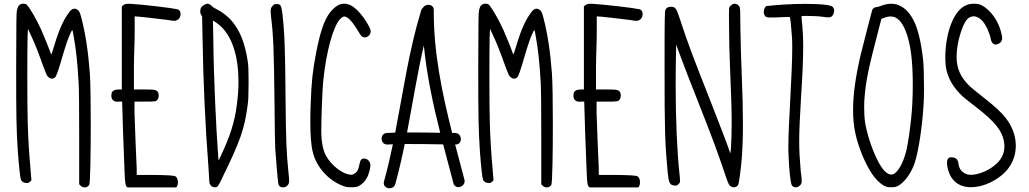

<svg xmlns="http://www.w3.org/2000/svg" viewBox="-20 -820 5601 1045"><path d="M89 -795C80 -789 77 -783 72 -763C69 -749 69 -711 68 -462C68 -173 69 -124 77 4C83 85 90 149 94 158C99 170 111 176 125 176C134 176 137 175 143 169L151 162L149 136C148 122 146 95 144 75C139 20 133 -70 131 -152C129.3 -195.5 128.6 -306.3 128.6 -410.7C128.6 -496 129.1 -577.1 130 -614L132 -663L148 -629C167 -589 190 -532 214 -463C226 -431 235 -408 239 -405C246.7 -396.1 255 -391.8 263.1 -391.8C268.7 -391.8 274.1 -393.9 279 -398C287 -406 297 -433 319 -510C338 -574 350 -611 363 -638C375 -664 374 -664 382 -616C394 -550 402 -475 408 -369C410 -335 411 -240 411 -68V183L419 191C425 197 433 199.9 440.8 199.9C451.3 199.9 461.4 194.7 466 185C471.2 175.3 474 14.4 474 -142.2C474 -259.1 472.4 -373.6 469 -421C460 -541 445 -639 422 -726C414 -756 410 -763 397 -770C393 -771.8 389.2 -772.7 385.4 -772.7C376.8 -772.7 368.6 -768 361 -759C327 -716 303 -664 275 -571C268 -547 261 -526 260 -525C259 -524 257 -526 256 -530C253 -541 220 -623 205 -657C179 -715 138 -784 125 -795C120.5 -798.5 114 -800.2 107.4 -800.2C100.8 -800.2 94 -798.5 89 -795Z M944 -770C920 -776 752 -796 693 -799C687.6 -799.3 683 -799.5 679 -799.5C659 -799.5 655.5 -795.2 643 -786V-333H627C607 -333 595 -328 589 -318C587 -311.4 586 -305.1 586 -299.1C586 -280.4 596.3 -266.4 618.5 -266.4C621.1 -266.4 624 -266.6 627 -267H645V-256C645 -226 654 22 658 116C661 180 662 192 674 200H939C945.3 194.1 948.4 183.2 948.4 172.2C948.4 158.7 943.8 144.9 935 140C927 135 896 133 805 132H724V96C722 51 714 -129 712 -207V-267H767C827 -267 831 -267 839 -281C842.3 -285.6 843.8 -292.9 843.8 -300.1C843.8 -308.4 841.7 -316.7 838 -321C828 -332 820 -333 764 -333H709V-438C708.9 -443.3 708.9 -448.8 708.9 -454.5C708.9 -511.9 713 -589.7 713 -637V-731C727 -731 844 -718 888 -712C911.8 -708.2 923.1 -706.5 929.8 -706.5C935.4 -706.5 937.9 -707.7 942 -710C955.3 -714.3 963 -729.3 963 -743.3C963 -755.7 957.1 -767.2 944 -770Z M1092 -794C1076 -785 1071 -778 1070 -761C1069.9 -759.6 1069.9 -758.3 1069.9 -757.1C1069.9 -744.1 1074.5 -739.2 1080 -731L1082 -634C1086 -374 1097 -136 1115 96C1117 128 1119 158 1119 164C1119 184 1130 198 1147 199C1148.8 199.2 1150.5 199.4 1152.1 199.4C1164.2 199.4 1170.1 190.4 1194 139C1287 -51 1311 -120 1327 -242C1332 -276 1332 -289 1333 -367C1333 -438 1332 -458 1329 -482C1308 -626 1258 -721 1155 -772C1146 -776 1136 -783 1133 -787C1127 -794 1116 -800 1109 -800C1106 -800 1099 -797 1092 -794ZM1171 -686C1245.3 -626.3 1277.9 -509.7 1277.9 -375.7C1277.9 -334.7 1274.9 -292.1 1269 -249C1257 -156 1233 -80 1182 28L1170 54L1168 36C1156 -122 1143 -403 1141 -601L1139 -708C1150 -702 1157 -697 1171 -686Z M1464 -788C1456 -780 1452.9 -773.8 1452.9 -759.6C1452.9 -752.4 1453.7 -743.3 1455 -731C1468 -626 1471 -546 1474 -266C1475 -133 1477 -19 1478 -12C1482 35 1491 168 1496 185C1499.3 195 1509.5 199.8 1520.1 199.8C1528.5 199.8 1537.2 196.8 1543 191C1550.4 183.6 1553.6 178.1 1553.6 162.7C1553.6 153.1 1552.3 139.5 1550 119C1539 10 1536 -58 1534 -300C1532 -553 1529 -641 1517 -746C1511 -791 1508 -798 1485 -798C1474 -798 1472 -797 1464 -788Z M1794 -772C1752 -732 1727 -668 1701 -535C1682 -439 1675 -372 1671 -258C1669.6 -221.9 1668.9 -188.9 1668.9 -159.1C1668.9 -81.6 1673.6 -25.4 1683 10C1703 90 1768 162 1845 191C1863 198 1867 199 1892 199C1917 199 1920 198 1933 192C1952 183 1968 166 1980 142C1989 122 1996 95 1996 80C1996 60 1981 43 1962 43C1947 43 1941 50 1936 76C1931 104 1922 119 1907 126C1897 132 1895 132 1881 130C1828 120 1763 61 1744 4C1735 -23 1730 -52 1729 -89C1728.8 -93.8 1728.6 -100.9 1728.6 -109.8C1728.6 -175 1734.6 -335.5 1739 -376C1755 -538 1793 -676 1831 -716C1840.9 -725.9 1847.3 -730.1 1854 -730.1C1857.4 -730.1 1860.9 -729 1865 -727C1884 -718 1907 -690 1937 -638C1946 -624 1949 -620 1957 -618C1960 -617 1963 -616.5 1965.9 -616.5C1982.6 -616.5 1997.6 -632 1997.6 -649.4C1997.6 -652.5 1997.1 -655.8 1996 -659C1993 -670 1974 -703 1959 -724C1935 -757 1908 -783 1885 -793C1873.6 -797.9 1863 -799.9 1853.3 -799.9C1829 -799.9 1809.7 -787 1794 -772Z M2507.7 157.2C2491 93.8 2473.8 30.3 2457.2 -33.5C2499.7 -30.3 2498.2 -96.2 2456.3 -96.4C2451.2 -96.4 2446.1 -96.5 2441 -96.5C2385.3 -315.9 2339.3 -538.1 2340.9 -765.1C2341.1 -798.9 2297.8 -802.1 2282.9 -779C2278.2 -775.2 2274.3 -769.9 2272.2 -762.8C2205.5 -545.7 2174.3 -320.6 2131 -98.2C2115.9 -97.8 2100.8 -97.2 2085.8 -96.4C2045.2 -94.3 2048.7 -31.4 2089.2 -33.5C2098.9 -34 2108.6 -34.3 2118.3 -34.6C2104.2 33.3 2088.5 100.9 2070 167.8C2059.1 207.1 2120.8 220.1 2131.6 181.1C2151.5 109.3 2168 36.7 2182.9 -36.2C2252.6 -36.9 2322.3 -35.1 2392 -34.1C2410.4 36.6 2429.4 107.1 2447.9 177.3C2458.2 216.6 2518 196.3 2507.7 157.2ZM2375.9 -97.2C2315.7 -98.2 2255.6 -99.5 2195.4 -99.2C2225.8 -257.1 2250.6 -416.3 2286.8 -572.9C2302.3 -412.5 2336.5 -254.1 2375.9 -97.2Z M2604 -795C2595 -789 2592 -783 2587 -763C2584 -749 2584 -711 2583 -462C2583 -173 2584 -124 2592 4C2598 85 2605 149 2609 158C2614 170 2626 176 2640 176C2649 176 2652 175 2658 169L2666 162L2664 136C2663 122 2661 95 2659 75C2654 20 2648 -70 2646 -152C2644.3 -195.5 2643.6 -306.3 2643.6 -410.7C2643.6 -496 2644.1 -577.1 2645 -614L2647 -663L2663 -629C2682 -589 2705 -532 2729 -463C2741 -431 2750 -408 2754 -405C2761.7 -396.1 2770 -391.8 2778.1 -391.8C2783.7 -391.8 2789.1 -393.9 2794 -398C2802 -406 2812 -433 2834 -510C2853 -574 2865 -611 2878 -638C2890 -664 2889 -664 2897 -616C2909 -550 2917 -475 2923 -369C2925 -335 2926 -240 2926 -68V183L2934 191C2940 197 2948 199.9 2955.8 199.9C2966.3 199.9 2976.4 194.7 2981 185C2986.2 175.3 2989 14.4 2989 -142.2C2989 -259.1 2987.4 -373.6 2984 -421C2975 -541 2960 -639 2937 -726C2929 -756 2925 -763 2912 -770C2908 -771.8 2904.2 -772.7 2900.4 -772.7C2891.8 -772.7 2883.6 -768 2876 -759C2842 -716 2818 -664 2790 -571C2783 -547 2776 -526 2775 -525C2774 -524 2772 -526 2771 -530C2768 -541 2735 -623 2720 -657C2694 -715 2653 -784 2640 -795C2635.5 -798.5 2629 -800.2 2622.4 -800.2C2615.8 -800.2 2609 -798.5 2604 -795Z M3459 -770C3435 -776 3267 -796 3208 -799C3202.6 -799.3 3198 -799.5 3194 -799.5C3174 -799.5 3170.5 -795.2 3158 -786V-333H3142C3122 -333 3110 -328 3104 -318C3102 -311.4 3101 -305.1 3101 -299.1C3101 -280.4 3111.3 -266.4 3133.5 -266.4C3136.1 -266.4 3139 -266.6 3142 -267H3160V-256C3160 -226 3169 22 3173 116C3176 180 3177 192 3189 200H3454C3460.3 194.1 3463.4 183.2 3463.4 172.2C3463.4 158.7 3458.8 144.9 3450 140C3442 135 3411 133 3320 132H3239V96C3237 51 3229 -129 3227 -207V-267H3282C3342 -267 3346 -267 3354 -281C3357.3 -285.6 3358.8 -292.9 3358.8 -300.1C3358.8 -308.4 3356.7 -316.7 3353 -321C3343 -332 3335 -333 3279 -333H3224V-438C3223.9 -443.3 3223.9 -448.8 3223.9 -454.5C3223.9 -511.9 3228 -589.7 3228 -637V-731C3242 -731 3359 -718 3403 -712C3426.8 -708.2 3438.1 -706.5 3444.8 -706.5C3450.4 -706.5 3452.9 -707.7 3457 -710C3470.3 -714.3 3478 -729.3 3478 -743.3C3478 -755.7 3472.1 -767.2 3459 -770Z M3952 -784C3948.5 -779.9 3947.5 -777.1 3947.5 -743.5C3947.5 -728.5 3947.7 -707.3 3948 -677C3948 -621 3950 -524 3953 -461C3959.4 -311.3 3962.3 -220.6 3962.3 -148.9C3962.3 -120.4 3961.9 -95 3961 -70C3958.7 -10.9 3956.9 12.5 3954.4 12.5C3953.7 12.5 3952.9 10.6 3952 7C3949 -7 3895 -147 3850 -262C3753 -507 3720 -595 3684 -706C3666 -760 3663 -768 3655 -775C3648 -782 3645 -783 3633 -783C3616 -783 3607 -778 3602 -767C3598 -758 3597 -738 3597 -450C3597 -107 3599 -44 3614 118C3620 177 3625 187 3652 190C3663 191 3665 190 3673 182C3678.9 176.1 3681.3 173.4 3681.3 162.6C3681.3 155 3680.1 143.5 3678 124C3665.1 4.4 3657.4 -172.1 3657.4 -362.3C3657.4 -393.2 3657.6 -424.5 3658 -456L3660 -577L3685 -510C3710 -443 3726 -401 3798 -219C3853 -80 3888 15 3918 104C3941 173 3945 182 3952 190C3958.7 196.2 3966.9 199.3 3974.7 199.3C3984.5 199.3 3993.5 194.5 3998 185C4002 176 4010 118 4016 57C4021.1 -3 4023.6 -66.5 4023.6 -144.5C4023.6 -218.4 4021.4 -305.5 4017 -415C4014 -480 4011 -589 4010 -656C4009 -769 4009 -778 4004 -785C4000 -793 3987 -800 3978 -800C3969 -800 3957 -791 3952 -784Z M4480 -793C4446 -797.3 4405.4 -799 4363.3 -799C4287.6 -799 4206.9 -793.4 4151 -787C4142.5 -782 4137 -768.1 4137 -755C4137 -749.6 4138 -744.4 4140 -740C4146.7 -727.5 4149.9 -724.7 4173.3 -724.7C4178 -724.7 4183.5 -724.8 4190 -725C4192.2 -724.9 4194.5 -724.9 4196.8 -724.9C4218.1 -724.9 4244.4 -727.8 4264.1 -727.8C4269.7 -727.8 4274.7 -727.6 4279 -727C4281 -724 4286 -683 4289 -636C4291.1 -617.7 4292 -592.3 4292 -562.1C4292 -413.5 4270.7 -147.2 4270.7 -18C4270.7 -0.2 4271.1 15.1 4272 27C4275 112 4283 178 4290 189C4294.7 196.2 4302.1 199.7 4310.1 199.7C4320.8 199.7 4332.5 193.5 4340 182C4342.3 178.3 4343.5 173.8 4343.5 165C4343.5 154.6 4341.8 138.2 4338 110C4332.5 46.3 4329.9 0 4329.9 -51.5C4329.9 -112.3 4333.5 -180.4 4340 -293C4347.7 -412.4 4351.5 -496.9 4351.5 -564.9C4351.5 -620.4 4348.9 -664.8 4344 -708C4342 -720 4342 -731 4343 -732C4344 -733 4353.9 -733.4 4367.6 -733.4C4395 -733.4 4437.7 -731.7 4455 -729C4470.7 -726.6 4481 -725.4 4488.5 -725.4C4496.6 -725.4 4501.3 -726.9 4506 -730C4514.5 -736.4 4520 -749.8 4520 -762C4520 -767 4519 -771.9 4517 -776C4511 -786 4507 -788 4480 -793Z M4772 -787C4763 -784 4753 -781 4749 -781C4740 -781 4730 -774 4727 -765C4724 -757 4678 -576 4664 -520C4636.6 -403.2 4623 -305.1 4623 -221.4C4623 -173.9 4627.3 -131.1 4636 -92C4653 -16 4688 69 4726 126C4745 155 4771 180 4792 191C4807 198 4810 199 4831 199C4852 199 4854 198 4869 191C4904 171 4937 126 4957 71C4978 10 4999 -122 5007 -254C5008.5 -274.6 5009.1 -306.8 5009.1 -341.6C5009.1 -401.6 5007.2 -469.1 5004 -497C4993 -593 4976 -663 4953 -708C4925.8 -762.3 4885 -799.6 4830.1 -799.6C4812.3 -799.6 4792.9 -795.6 4772 -787ZM4855 -724C4895 -704 4926 -630 4939 -527C4945 -482 4948 -421.5 4948 -358.4C4948 -295.2 4945 -229.5 4939 -174C4932 -108 4922 -39 4913 -1C4897 66 4866 121 4839 129C4836.3 129.7 4833.6 130.1 4830.9 130.1C4807 130.1 4780.9 102.7 4754 48C4723 -14 4695 -104 4687 -163C4684.8 -181 4683.5 -208.7 4683.5 -236.3C4683.5 -257.9 4684.2 -279.3 4686 -296C4694 -388 4709 -456 4762 -659L4777 -717L4790 -722C4801.2 -726.7 4814 -730.4 4827.2 -730.4C4836.5 -730.4 4845.9 -728.5 4855 -724Z M5139 100C5154.3 160.5 5195.7 198.9 5264.6 198.9C5281.1 198.9 5299.3 196.6 5319 192C5386 174 5447 132 5478 82C5498.6 49 5508.7 11.5 5508.7 -26.8C5508.7 -77.6 5490.8 -129.9 5456 -175C5429 -210 5401 -236 5325 -296C5300 -315 5270 -340 5259 -350C5208.9 -397.6 5186.4 -446.6 5186.4 -511.4C5186.4 -521.5 5186.9 -532 5188 -543C5194 -608 5220 -687 5242 -713C5252.8 -725.1 5265.6 -731.2 5279.1 -731.2C5295.6 -731.2 5313.1 -722.1 5329 -704C5348 -681 5368 -637 5373 -605C5374.8 -593.3 5384.8 -577.4 5397.7 -577.4C5399.1 -577.4 5400.6 -577.6 5402 -578C5420.6 -581.2 5434.5 -592.3 5434.5 -613.7C5434.5 -618.9 5433.7 -624.6 5432 -631C5418 -701 5374 -765 5323 -791C5314.1 -796.9 5296.7 -799.7 5280 -799.7C5268.7 -799.7 5257.7 -798.4 5250 -796C5163.1 -771 5125 -622.4 5125 -508.2C5125 -489.7 5126 -472 5128 -456C5138 -394 5168 -343 5222 -293C5233 -284 5265 -258 5294 -236C5395 -158 5436 -107 5445 -45C5446.2 -37.5 5446.8 -30.1 5446.8 -22.9C5446.8 12.9 5432.3 44.4 5404 71C5365.8 106.6 5306.8 131.5 5264.7 131.5C5257.2 131.5 5250.2 130.7 5244 129C5218 120 5201 103 5197 73C5194 48 5185 38 5160 36C5159.2 36 5158.4 35.9 5157.7 35.9C5139.6 35.9 5134.1 50.1 5134.1 67.1C5134.1 77.8 5136.4 89.8 5139 100Z"/></svg>

Font: DIARIO_DE_ANDY
Style: Regular
Weight: 400
Version: Version 001.000